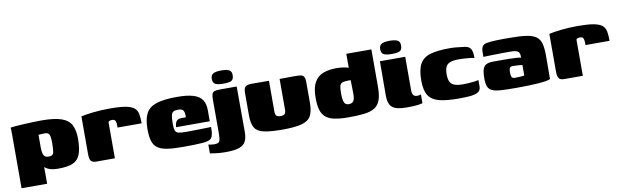

<svg xmlns="http://www.w3.org/2000/svg" viewBox="-43 -993 5005 1546"><g transform="rotate(-10 2460.0 -220.5)"><path d="M37 107V-328Q37 -350 36.5 -367.5Q36 -385 34 -389Q43 -391 72.5 -393.5Q102 -396 141 -398Q180 -400 219.5 -401.5Q259 -403 289 -403Q392 -403 450 -383.5Q508 -364 531.5 -320Q555 -276 554 -201Q553 -123 535.5 -78.5Q518 -34 476 -15.5Q434 3 358 3Q313 3 286 -6.5Q259 -16 244 -31.5Q229 -47 218 -64L246 -72V107ZM296 -106Q333 -106 338 -133Q343 -160 343 -212Q343 -259 334.5 -277.5Q326 -296 298 -296Q289 -296 280.5 -295.5Q272 -295 263.5 -294.5Q255 -294 246 -293V-192Q246 -156 252 -137.5Q258 -119 269 -112.5Q280 -106 296 -106Z M819 0H665Q637 0 624.5 -14.5Q612 -29 612 -73V-379Q644 -387 709 -394.5Q774 -402 847 -402Q929 -402 976 -393.5Q1023 -385 1045.5 -366.5Q1068 -348 1074 -317Q1080 -286 1080 -240H883V-254Q883 -279 878.5 -290.5Q874 -302 867 -305Q860 -308 851 -308Q839 -308 829.5 -305Q820 -302 819 -294Z M1372 5Q1294 5 1244.5 -3Q1195 -11 1167.5 -31.5Q1140 -52 1129 -89Q1118 -126 1118 -185Q1118 -267 1142.5 -313.5Q1167 -360 1227.5 -380Q1288 -400 1396 -400Q1481 -400 1530.5 -384.5Q1580 -369 1601.5 -336.5Q1623 -304 1623 -253V-161H1348Q1348 -189 1360 -207.5Q1372 -226 1405 -226H1439V-242Q1439 -268 1429.5 -282.5Q1420 -297 1387 -297Q1361 -297 1348 -289Q1335 -281 1330.5 -258Q1326 -235 1326 -189Q1326 -154 1332.5 -137Q1339 -120 1359 -115Q1379 -110 1419 -110Q1435 -110 1467 -110.5Q1499 -111 1534 -111.5Q1569 -112 1595 -113Q1621 -114 1625 -114V-91Q1625 -74 1621 -53.5Q1617 -33 1607 -22Q1592 -4 1536 0.5Q1480 5 1372 5Z M1705 106Q1657 106 1622 100.5Q1587 95 1579 94V22Q1586 24 1602.5 26Q1619 28 1627 28Q1665 28 1671.5 8.5Q1678 -11 1678 -51V-329Q1678 -358 1683 -373Q1688 -388 1703 -393.5Q1718 -399 1749 -399H1885L1886 -29Q1886 18 1872 48Q1858 78 1819 92Q1780 106 1705 106ZM1785 -440Q1736 -440 1717 -451.5Q1698 -463 1698 -494Q1698 -524 1718 -536Q1738 -548 1787 -548Q1834 -547 1852 -535Q1870 -523 1869 -494Q1869 -463 1852 -451.5Q1835 -440 1785 -440Z M2149 -399V-149Q2149 -123 2158.5 -113Q2168 -103 2193 -103Q2218 -103 2227 -114Q2236 -125 2236 -147V-399Q2237 -399 2254 -399Q2271 -399 2293 -399.5Q2315 -400 2333.5 -400Q2352 -400 2356 -400Q2387 -400 2406 -397.5Q2425 -395 2434 -382Q2443 -369 2443 -335V-167Q2443 -100 2423 -62Q2403 -24 2348 -8.5Q2293 7 2189 7Q2090 7 2036.5 -5Q1983 -17 1962.5 -51.5Q1942 -86 1942 -151V-335Q1942 -373 1955.5 -386.5Q1969 -400 2014 -400Q2048 -400 2081.5 -399.5Q2115 -399 2149 -399Z M2495 -198Q2495 -280 2520.5 -325Q2546 -370 2592.5 -387.5Q2639 -405 2701 -405Q2723 -405 2745 -402.5Q2767 -400 2786.5 -395Q2806 -390 2821.5 -383Q2837 -376 2847 -367L2800 -349V-505H3005V-201Q3005 -132 2990.5 -91.5Q2976 -51 2944 -31Q2912 -11 2860 -4.5Q2808 2 2733 2Q2664 2 2618 -7Q2572 -16 2545 -38.5Q2518 -61 2506.5 -99.5Q2495 -138 2495 -198ZM2749 -102Q2763 -102 2773 -106.5Q2783 -111 2789 -120Q2795 -129 2797.5 -143.5Q2800 -158 2800 -178L2798 -290Q2796 -290 2793 -290Q2790 -290 2786 -290Q2782 -290 2776 -290Q2745 -290 2729 -283.5Q2713 -277 2708 -257.5Q2703 -238 2703 -198Q2703 -158 2708.5 -137.5Q2714 -117 2724.5 -109.5Q2735 -102 2749 -102Z M3202 5Q3120 5 3087.5 -22Q3055 -49 3055 -116L3056 -399H3263V-124Q3263 -99 3272.5 -86Q3282 -73 3303 -73Q3320 -73 3326.5 -75.5Q3333 -78 3335 -79V-7Q3330 -6 3317.5 -3Q3305 0 3278 2.5Q3251 5 3202 5ZM3162 -440Q3113 -440 3094 -451.5Q3075 -463 3075 -494Q3075 -524 3095 -536Q3115 -548 3164 -548Q3211 -547 3229 -535Q3247 -523 3246 -494Q3246 -463 3229 -451.5Q3212 -440 3162 -440Z M3627 7Q3529 7 3469.5 -8.5Q3410 -24 3383.5 -66Q3357 -108 3357 -187Q3357 -277 3383.5 -324Q3410 -371 3469.5 -388Q3529 -405 3627 -405Q3653 -405 3679 -402.5Q3705 -400 3745 -395Q3766 -393 3780.5 -384.5Q3795 -376 3803 -355Q3811 -334 3811 -292Q3800 -296 3777.5 -298.5Q3755 -301 3729.5 -302.5Q3704 -304 3684 -304Q3640 -304 3614 -294.5Q3588 -285 3577.5 -263Q3567 -241 3567 -202Q3567 -164 3577.5 -141.5Q3588 -119 3614 -109.5Q3640 -100 3684 -100Q3704 -100 3729.5 -101.5Q3755 -103 3777.5 -106Q3800 -109 3811 -112V-59Q3811 -26 3785 -12.5Q3759 1 3717.5 4Q3676 7 3627 7Z M4103 3Q4025 3 3977 0Q3929 -3 3903.5 -15Q3878 -27 3869 -51Q3860 -75 3860 -115Q3860 -166 3869 -192.5Q3878 -219 3899.5 -228.5Q3921 -238 3956 -238Q3982 -238 4016.5 -238Q4051 -238 4085 -237.5Q4119 -237 4145.5 -235Q4172 -233 4181 -230Q4181 -250 4178 -262Q4175 -274 4165.5 -281Q4156 -288 4139.5 -290.5Q4123 -293 4096 -293Q4061 -293 4025 -292.5Q3989 -292 3953.5 -291Q3918 -290 3883 -289V-327Q3883 -358 3894 -374.5Q3905 -391 3930 -395Q3956 -400 4007.5 -402Q4059 -404 4122 -403Q4202 -403 4253 -395.5Q4304 -388 4332 -368.5Q4360 -349 4370.5 -311.5Q4381 -274 4381 -214L4380 -20Q4357 -8 4282 -2.5Q4207 3 4103 3ZM4102 -79Q4115 -79 4129.5 -79.5Q4144 -80 4157.5 -81Q4171 -82 4181 -84V-170Q4170 -172 4153.5 -173Q4137 -174 4122.5 -174.5Q4108 -175 4102 -175Q4092 -175 4085 -171.5Q4078 -168 4075 -158Q4072 -148 4072 -129Q4072 -109 4075 -98Q4078 -87 4084.5 -83Q4091 -79 4102 -79Z M4645 0H4491Q4463 0 4450.5 -14.5Q4438 -29 4438 -73V-379Q4470 -387 4535 -394.5Q4600 -402 4673 -402Q4755 -402 4802 -393.5Q4849 -385 4871.5 -366.5Q4894 -348 4900 -317Q4906 -286 4906 -240H4709V-254Q4709 -279 4704.5 -290.5Q4700 -302 4693 -305Q4686 -308 4677 -308Q4665 -308 4655.5 -305Q4646 -302 4645 -294Z"/></g></svg>

Font: Genos Thin Black
Style: Regular
Weight: 900
Version: Version 1.010